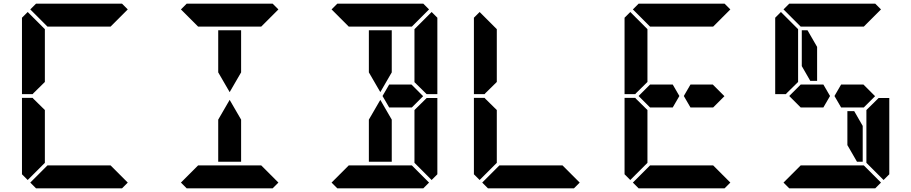

<svg xmlns="http://www.w3.org/2000/svg" viewBox="-20 -1020 4936 1040"><path d="M161 -515 157 -510H99V-924L130 -955L223 -862V-698V-590V-576ZM223 -144V-138L130 -45L99 -76V-490H157L161 -485L223 -424V-384V-302ZM672 -31 641 0H470H346H175L144 -31L237 -124H262H346H470H554H579ZM144 -969 175 -1000H346H470H641L672 -969L579 -876H554H470H346H262H243H237Z M1162 -731V-856H1286V-731V-628L1224 -521L1162 -628ZM1488 -31 1457 0H1286H1162H991L960 -31L1053 -124H1078H1162H1286H1370H1395ZM960 -969 991 -1000H1162H1286H1457L1488 -969L1395 -876H1370H1286H1162H1078H1059H1053ZM1286 -269V-144H1162V-269V-372L1224 -479L1286 -372Z M2209 -562 2272 -499 2211 -438H2183H2147H2088L2052 -500L2088 -562H2147H2184ZM2287 -485 2291 -489H2349V-76L2318 -45L2225 -138V-144V-302V-396V-424ZM2318 -955 2349 -924V-510H2291L2287 -514L2225 -575V-586V-698V-856V-862ZM1978 -731V-856H2102V-731V-628L2040 -521L1978 -628ZM2304 -31 2273 0H2102H1978H1807L1776 -31L1869 -124H1894H1978H2102H2186H2211ZM1776 -969 1807 -1000H1978H2102H2273L2304 -969L2211 -876H2186H2102H1978H1894H1875H1869ZM2102 -269V-144H1978V-269V-372L2040 -479L2102 -372Z M2609 -515 2605 -510H2547V-924L2578 -955L2671 -862V-698V-590V-576ZM2671 -144V-138L2578 -45L2547 -76V-490H2605L2609 -485L2671 -424V-384V-302ZM3120 -31 3089 0H2918H2794H2623L2592 -31L2685 -124H2710H2794H2918H3002H3027Z M3425 -515 3421 -510H3363V-924L3394 -955L3487 -862V-698V-590V-576ZM3841 -562 3904 -499 3843 -438H3815H3779H3720L3684 -500L3720 -562H3779H3816ZM3487 -144V-138L3394 -45L3363 -76V-490H3421L3425 -485L3487 -424V-384V-302ZM3936 -31 3905 0H3734H3610H3439L3408 -31L3501 -124H3526H3610H3734H3818H3843ZM3408 -969 3439 -1000H3610H3734H3905L3936 -969L3843 -876H3818H3734H3610H3526H3507H3501ZM3624 -562 3660 -500 3624 -438H3565H3528H3501L3439 -500L3501 -562H3528H3565Z M4241 -515 4237 -510H4179V-924L4210 -955L4303 -862V-698V-590V-576ZM4657 -562 4720 -499 4659 -438H4631H4595H4536L4500 -500L4536 -562H4595H4632ZM4735 -485 4739 -489H4797V-76L4766 -45L4673 -138V-144V-302V-396V-424ZM4653 -338V-144H4622L4570 -234V-418H4607ZM4752 -31 4721 0H4550H4426H4255L4224 -31L4317 -124H4342H4426H4550H4634H4659ZM4224 -969 4255 -1000H4426H4550H4721L4752 -969L4659 -876H4634H4550H4426H4342H4323H4317ZM4440 -562 4476 -500 4440 -438H4381H4344H4317L4255 -500L4317 -562H4344H4381ZM4323 -662V-856H4354L4406 -766V-582H4369Z"/></svg>

Font: DSEG14 Classic
Style: Bold
Weight: 700
Designer: Keshikan(Twitter:@keshinomi_88pro)
Version: Version 0.46